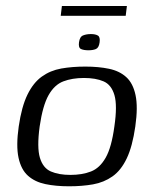

<svg xmlns="http://www.w3.org/2000/svg" viewBox="-20 -631 526 656"><path d="M216 5.5Q170.7 5.5 135 -2Q99.2 -9.5 75.7 -30.5Q52.1 -51.4 43.3 -92.1Q34.5 -132.8 44 -199Q53.8 -266.7 73.8 -307.6Q93.8 -348.5 122.9 -369.3Q151.9 -390.2 189.3 -396.9Q226.7 -403.5 271.4 -403.5Q316.6 -403.5 352.5 -396Q388.4 -388.5 411.4 -367.5Q434.5 -346.6 443.1 -306Q451.8 -265.4 442.3 -199Q432.5 -130.5 413 -89.7Q393.5 -48.8 364.3 -28.3Q335.2 -7.8 297.9 -1.1Q260.7 5.5 216 5.5ZM220.5 -33.4Q260.8 -33.4 290.8 -45.1Q320.9 -56.8 341 -92.1Q361.1 -127.3 370.8 -199Q381.3 -270.7 371 -306Q360.7 -341.4 333.9 -353Q307.1 -364.6 266.8 -364.6Q226.8 -364.6 196.4 -353Q166 -341.4 146 -306Q126 -270.7 115.5 -199Q105.8 -127.3 116.3 -92.1Q126.9 -56.8 153.9 -45.1Q181 -33.4 220.5 -33.4ZM282.2 -459.2Q266.3 -459.2 256.8 -463.5Q247.4 -467.8 249.9 -486.2Q252.4 -505.5 263.9 -510Q275.4 -514.6 290.5 -514.6Q306.2 -514.6 314.5 -509.5Q322.8 -504.5 320.3 -486.2Q317.8 -467.8 307.7 -463.5Q297.6 -459.2 282.2 -459.2ZM187.5 -577.1 191.5 -610.6H413.6L409.5 -577.1Z"/></svg>

Font: Genos Thin
Style: Italic
Weight: 100
Italic angle: -8°
Designer: Robert E. Leuschke
Foundry: Robert E. Leuschke
Version: Version 1.010